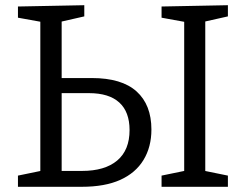

<svg xmlns="http://www.w3.org/2000/svg" viewBox="-20 -718 944 738"><path d="M49 0V-43L146 -63L135 -49V-650L149 -632L49 -650V-693L304 -698V-655L203 -632L217 -650V-401L201 -418H333Q448 -418 505 -366.5Q562 -315 562 -220Q562 -153 531.5 -103Q501 -53 442 -26.5Q383 0 294 0ZM217 -46 199 -61H295Q383 -61 430.5 -101Q478 -141 478 -218Q478 -288 438.5 -324Q399 -360 322 -360H202L217 -375ZM856 -655 758 -633 769 -647V-49L758 -63L856 -43V0H601V-43L698 -63L688 -49V-647L700 -632L601 -650V-693L856 -698Z"/></svg>

Font: Pack4
Style: Regular
Weight: 400
Version: Version 2.002